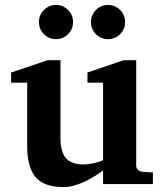

<svg xmlns="http://www.w3.org/2000/svg" viewBox="-20 -743 660 775"><path d="M597.2 0H396V-55.2Q392.6 -52.2 386.5 -47.9Q380.4 -43.5 361.6 -31.7Q342.8 -20 324.7 -11.2Q306.6 -2.4 282.5 4.9Q258.3 12.2 237.8 12.2Q156.2 12.2 123 -28.8Q89.8 -69.8 89.8 -150.9V-409.2H24.9V-450.2L171.9 -500H224.1V-189.9Q224.1 -172.4 225.3 -159.4Q226.6 -146.5 231.9 -130.4Q237.3 -114.3 246.8 -103.8Q256.3 -93.3 273.9 -86.2Q291.5 -79.1 315.9 -79.1Q334.5 -79.1 354.5 -83.5Q374.5 -87.9 385.3 -91.8L396 -96.2V-409.2H333V-450.2L479 -500H529.8V-73.2Q529.8 -64.5 536.9 -57.6Q543.9 -50.8 553.2 -49.8L597.2 -46.9ZM464.6 -702.9Q484.9 -682.6 484.9 -653.8Q484.9 -625 464.6 -605Q444.3 -585 416 -585Q387.7 -585 367.4 -605Q347.2 -625 347.2 -653.8Q347.2 -682.6 367.4 -702.9Q387.7 -723.1 416 -723.1Q444.3 -723.1 464.6 -702.9ZM254.6 -702.9Q274.9 -682.6 274.9 -653.8Q274.9 -625 254.6 -605Q234.4 -585 206.1 -585Q177.7 -585 157.5 -605Q137.2 -625 137.2 -653.8Q137.2 -682.6 157.5 -702.9Q177.7 -723.1 206.1 -723.1Q234.4 -723.1 254.6 -702.9Z"/></svg>

Font: Veleka
Style: Bold
Weight: 700
Designer: Stefan Peev, Context Ltd, 2016; SIL International, 1997-2014.
Foundry: Stefan Peev, Context Ltd, 2016
Version: Version 1.000